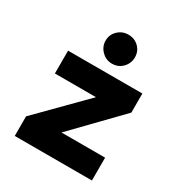

<svg xmlns="http://www.w3.org/2000/svg" viewBox="-173 -855 915 976"><g transform="rotate(30 284.5 -367.5)"><path d="M55 0V-115L314 -377H73V-511H509V-399L252 -134H508V0ZM298.5 -565Q263.5 -565 238 -590.5Q212.5 -616 212.5 -651Q212.5 -686.5 238 -710.8Q263.5 -735 298.5 -735Q335.5 -735 360 -710.8Q384.5 -686.5 384.5 -651Q384.5 -616 360 -590.5Q335.5 -565 298.5 -565Z"/></g></svg>

Font: Overpass Black
Style: Regular
Weight: 900
Designer: Delve Withrington, Dave Bailey, Thomas Jockin
Foundry: Delve Fonts LLC
Version: Version 4.000; ttfautohint (v1.8.3)